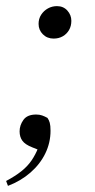

<svg xmlns="http://www.w3.org/2000/svg" viewBox="-22 -472 309 627"><path d="M4 135 -2 119Q28 103 48 87Q68 71 81 52Q94 33 103 10V17L83 9Q60 0 51 -12.5Q42 -25 42 -43Q42 -63 54.5 -80.5Q67 -98 96 -98Q107 -98 115.5 -95Q124 -92 133 -87Q138 -80 140.5 -71Q143 -62 143 -45Q143 -6 126 29Q109 64 77.5 91.5Q46 119 4 135ZM153 -346Q132 -346 118 -360Q104 -374 104 -394Q104 -411 112.5 -424Q121 -437 134.5 -444.5Q148 -452 164 -452Q185 -452 198 -437.5Q211 -423 211 -404Q211 -387 203.5 -374Q196 -361 183 -353.5Q170 -346 153 -346Z"/></svg>

Font: Source Serif 4 60pt
Style: Italic
Weight: 400
Italic angle: -12°
Version: Version 4.004;hotconv 1.0.116;makeotfexe 2.5.65601